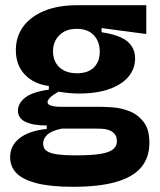

<svg xmlns="http://www.w3.org/2000/svg" viewBox="-20 -548 616 739"><path d="M261 171Q174 171 120.5 157Q67 143 43 118Q19 93 19 57Q19 13 54.5 -15.5Q90 -44 160 -52V-65Q107 -65 78 -79Q49 -93 49 -122Q49 -150 76.5 -172Q104 -194 168 -203V-217Q109 -225 75 -261.5Q41 -298 41 -355Q41 -406 68.5 -444.5Q96 -483 149 -505.5Q202 -528 279 -528H543V-417L371 -440V-424Q442 -413 471 -388Q500 -363 500 -323Q500 -284 475 -253.5Q450 -223 401.5 -205.5Q353 -188 283 -188Q267 -188 249.5 -189.5Q232 -191 205 -195Q184 -183 173.5 -173Q163 -163 163 -155Q163 -148 169.5 -144.5Q176 -141 187 -139Q198 -137 211 -137H365Q385 -137 416.5 -134.5Q448 -132 479.5 -119.5Q511 -107 533 -78.5Q555 -50 555 2Q555 59 523 96.5Q491 134 426 152.5Q361 171 261 171ZM269 50Q334 50 368.5 44Q403 38 416.5 25.5Q430 13 430 -4Q430 -22 421 -32.5Q412 -43 398.5 -47.5Q385 -52 371.5 -52.5Q358 -53 348 -53H218Q179 -45 162.5 -30Q146 -15 146 5Q146 24 160.5 33.5Q175 43 202.5 46.5Q230 50 269 50ZM276 -266Q319 -266 341.5 -288.5Q364 -311 364 -349Q364 -388 341 -412.5Q318 -437 275 -437Q233 -437 208.5 -412.5Q184 -388 184 -350Q184 -325 195 -306Q206 -287 226.5 -276.5Q247 -266 276 -266Z"/></svg>

Font: Bricolage Grotesque 28pt
Style: Bold
Weight: 700
Designer: Mathieu Triay
Foundry: Atelier Triay
Version: Version 1.000;gftools[0.9.30]